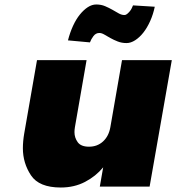

<svg xmlns="http://www.w3.org/2000/svg" viewBox="-20 -832 786 856"><path d="M746 -564 647 0H425L440 -86Q407 -46 359 -21Q311 4 251 4Q154 4 118 -50.5Q82 -105 82 -171Q82 -202 88 -237L145 -564H366L314 -265Q312 -253 312 -243Q312 -218 326.5 -198Q341 -178 377 -178Q414 -178 439.5 -201.5Q465 -225 472 -265L524 -564ZM283 -652Q292 -687 305.5 -716.5Q319 -746 336 -767Q353 -788 371.5 -800Q390 -812 409 -812Q431 -812 448.5 -804.5Q466 -797 481 -788.5Q496 -780 509 -772.5Q522 -765 535 -765Q541 -765 547 -770Q553 -775 558.5 -781.5Q564 -788 567.5 -795.5Q571 -803 573 -808L670 -802Q663 -768 649.5 -738Q636 -708 619 -686.5Q602 -665 582.5 -652.5Q563 -640 544 -640Q523 -640 505 -647Q487 -654 472 -662.5Q457 -671 445 -678Q433 -685 423 -685Q407 -685 396.5 -671Q386 -657 381 -643Z"/></svg>

Font: Fz Poppins Black
Style: Italic
Weight: 900
Italic angle: -10°
Designer: Ninad Kale (Devanagari), Jonny Pinhorn (Latin)
Foundry: Indian Type Foundry
Version: Vit hóa bi Vntype.Com & FontZin.Com